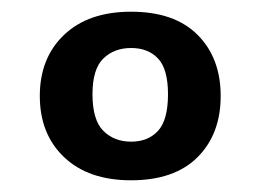

<svg xmlns="http://www.w3.org/2000/svg" viewBox="-20 -751 445 328"><path d="M48 -587Q48 -652 89.5 -691.5Q131 -731 204 -731Q278 -731 317.5 -691.5Q357 -652 357 -587Q357 -522 317.5 -482.5Q278 -443 204 -443Q131 -443 89.5 -482.5Q48 -522 48 -587ZM138 -590Q138 -546 156.5 -527.5Q175 -509 204 -509Q233 -509 250 -527.5Q267 -546 267 -590Q267 -633 250 -651Q233 -669 204 -669Q175 -669 156.5 -651Q138 -633 138 -590Z"/></svg>

Font: Bagel Fat One
Style: Regular
Weight: 400
Designer: Kyung-won Kim
Foundry: JAMO
Version: Version 1.000; ttfautohint (v1.8.4.7-5d5b);gftools[0.9.28]